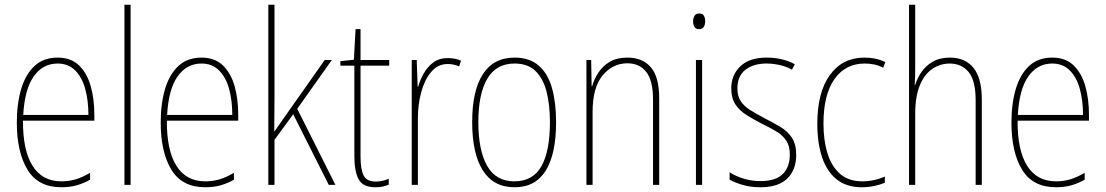

<svg xmlns="http://www.w3.org/2000/svg" viewBox="-20 -780 4664 810"><path d="M223 -537Q280 -537 314 -503.5Q348 -470 363 -415.5Q378 -361 378 -298V-271H77Q76 -147 117 -81Q158 -15 239 -15Q271 -15 299.5 -23.5Q328 -32 360 -51V-22Q334 -7 304.5 1.5Q275 10 239 10Q141 10 96 -64Q51 -138 51 -263Q51 -343 69.5 -405Q88 -467 126 -502Q164 -537 223 -537ZM223 -512Q161 -512 122.5 -458Q84 -404 78 -295H353Q353 -356 339.5 -405Q326 -454 297 -483Q268 -512 223 -512Z M531 0H505V-760H531Z M830 -537Q887 -537 921 -503.5Q955 -470 970 -415.5Q985 -361 985 -298V-271H684Q683 -147 724 -81Q765 -15 846 -15Q878 -15 906.5 -23.5Q935 -32 967 -51V-22Q941 -7 911.5 1.5Q882 10 846 10Q748 10 703 -64Q658 -138 658 -263Q658 -343 676.5 -405Q695 -467 733 -502Q771 -537 830 -537ZM830 -512Q768 -512 729.5 -458Q691 -404 685 -295H960Q960 -356 946.5 -405Q933 -454 904 -483Q875 -512 830 -512Z M1138 -368Q1138 -329 1137.5 -295.5Q1137 -262 1137 -224Q1149 -241 1157 -253Q1165 -265 1176 -280L1350 -527H1380L1234 -321L1395 0H1367L1217 -298L1138 -190V0H1112V-760H1138Z M1565 -14Q1581 -14 1595 -17.5Q1609 -21 1620 -26V-1Q1608 4 1595 7Q1582 10 1564 10Q1511 10 1493 -23.5Q1475 -57 1475 -120V-503H1416V-522L1473 -528L1480 -657H1501V-527H1622V-503H1501V-119Q1501 -66 1514 -40Q1527 -14 1565 -14Z M1869 -535Q1883 -535 1897.5 -532.5Q1912 -530 1925 -524L1917 -500Q1908 -504 1895.5 -507Q1883 -510 1869 -510Q1827 -510 1799 -476.5Q1771 -443 1757 -391Q1743 -339 1743 -283V0H1717V-527H1738L1742 -414H1744Q1752 -442 1767.5 -470Q1783 -498 1808 -516.5Q1833 -535 1869 -535Z M2326 -264Q2326 -131 2282.5 -60.5Q2239 10 2151 10Q2062 10 2017 -61Q1972 -132 1972 -265Q1972 -397 2017 -467Q2062 -537 2151 -537Q2214 -537 2253 -503Q2292 -469 2309 -407.5Q2326 -346 2326 -264ZM1998 -265Q1998 -146 2035 -80.5Q2072 -15 2150 -15Q2228 -15 2264 -78.5Q2300 -142 2300 -265Q2300 -339 2285.5 -394.5Q2271 -450 2238.5 -481Q2206 -512 2151 -512Q2073 -512 2035.5 -447.5Q1998 -383 1998 -265Z M2627 -537Q2691 -537 2726 -496Q2761 -455 2761 -366V0H2735V-359Q2735 -441 2706 -477Q2677 -513 2627 -513Q2565 -513 2522.5 -462Q2480 -411 2480 -308V0H2454V-527H2474L2476 -416H2478Q2486 -445 2504 -473Q2522 -501 2552 -519Q2582 -537 2627 -537Z M2930 -723Q2945 -723 2950 -713Q2955 -703 2955 -691Q2955 -676 2949 -666.5Q2943 -657 2929 -657Q2915 -657 2909.5 -667Q2904 -677 2904 -690Q2904 -702 2909.5 -712.5Q2915 -723 2930 -723ZM2942 -527V0H2916V-527Z M3339 -126Q3339 -64 3301.5 -27Q3264 10 3188 10Q3146 10 3112.5 0Q3079 -10 3058 -22V-53Q3085 -36 3118.5 -26Q3152 -16 3188 -16Q3252 -16 3282 -45.5Q3312 -75 3312 -128Q3312 -164 3297.5 -186Q3283 -208 3257.5 -224Q3232 -240 3198 -256Q3161 -275 3130.5 -294Q3100 -313 3082.5 -339.5Q3065 -366 3065 -408Q3065 -463 3103 -500Q3141 -537 3215 -537Q3249 -537 3279.5 -529.5Q3310 -522 3333 -509L3321 -486Q3301 -498 3272 -505Q3243 -512 3214 -512Q3158 -512 3124.5 -485.5Q3091 -459 3091 -407Q3091 -374 3105 -353Q3119 -332 3144.5 -316Q3170 -300 3204 -282Q3241 -263 3271.5 -245Q3302 -227 3320.5 -199.5Q3339 -172 3339 -126Z M3616 10Q3551 10 3509.5 -23.5Q3468 -57 3448 -117Q3428 -177 3428 -258Q3428 -390 3481 -463.5Q3534 -537 3627 -537Q3676 -537 3715 -518L3706 -494Q3688 -504 3668 -508Q3648 -512 3628 -512Q3547 -512 3500.5 -446.5Q3454 -381 3454 -258Q3454 -188 3471 -133Q3488 -78 3524 -46.5Q3560 -15 3618 -15Q3667 -15 3713 -35V-9Q3694 -1 3668.5 4.5Q3643 10 3616 10Z M3841 -493Q3841 -470 3840.5 -455Q3840 -440 3839 -422H3841Q3849 -449 3867 -475.5Q3885 -502 3914.5 -519.5Q3944 -537 3988 -537Q4052 -537 4087 -493.5Q4122 -450 4122 -360V0H4096V-356Q4096 -441 4066 -476.5Q4036 -512 3987 -512Q3947 -512 3913.5 -489.5Q3880 -467 3860.5 -420Q3841 -373 3841 -299V0H3815V-760H3841Z M4419 -537Q4476 -537 4510 -503.5Q4544 -470 4559 -415.5Q4574 -361 4574 -298V-271H4273Q4272 -147 4313 -81Q4354 -15 4435 -15Q4467 -15 4495.5 -23.5Q4524 -32 4556 -51V-22Q4530 -7 4500.5 1.5Q4471 10 4435 10Q4337 10 4292 -64Q4247 -138 4247 -263Q4247 -343 4265.5 -405Q4284 -467 4322 -502Q4360 -537 4419 -537ZM4419 -512Q4357 -512 4318.5 -458Q4280 -404 4274 -295H4549Q4549 -356 4535.5 -405Q4522 -454 4493 -483Q4464 -512 4419 -512Z"/></svg>

Font: Noto Sans Lao Looped Condensed Thin
Style: Regular
Weight: 100
Width: 3
Designer: Mark Frömberg, Ben Mitchell
Foundry: The Fontpad Ltd
Version: Version 1.002; ttfautohint (v1.8.4.7-5d5b)